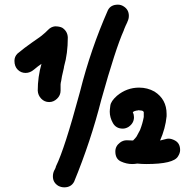

<svg xmlns="http://www.w3.org/2000/svg" viewBox="-20 -756 840 824"><path d="M513 -631 511 -625Q476 -547 415 -329Q369 -148 298 24Q285 48 256 48Q243 48 231 42Q207 28 207 1Q207 -13 213 -25Q214 -26 214 -27Q214 -28 215 -28L221 -42L218 -37L221 -44Q257 -117 321 -354Q322 -360 324 -365Q369 -544 443 -712Q455 -736 486 -736Q499 -736 510 -729Q533 -715 533 -688Q533 -675 527 -663Q527 -661 526 -660Q519 -646 513 -631ZM191 -318Q171 -318 157 -332.5Q143 -347 142 -367Q142 -426 158 -482Q143 -472 126 -457.5Q109 -443 90 -443Q70 -443 56 -457Q42 -471 42 -495Q42 -513 55 -526Q85 -551 118 -574L151 -597L157 -602H158L160 -604Q175 -616 187 -628.5Q199 -641 216 -643Q235 -643 247 -637Q270 -622 271 -595Q271 -526 255 -471L254 -464Q243 -418 243 -411Q242 -409 242 -406L241 -402L240 -394V-367Q240 -347 225 -332.5Q210 -318 191 -318ZM608 -52Q589 -52 569 -54Q558 -52 547 -52Q523 -52 499 -63Q475 -74 475 -106Q475 -129 495 -144Q508 -154 524 -154Q538 -154 551 -153Q562 -164 566 -170L581 -198Q592 -226 597 -254V-276H596L595 -278Q593 -280 591 -280V-281L574 -283L571 -282Q566 -282 557 -279L550 -275Q555 -264 555 -253Q555 -227 531 -211Q519 -204 507 -204Q478 -204 464.5 -228Q451 -252 451 -277Q451 -284 453.5 -303Q456 -322 482 -345Q524 -380 577 -380Q613 -380 643 -363Q695 -330 695 -267V-257Q690 -205 667 -153L691 -159Q697 -161 704 -161Q716 -161 731 -153Q753 -141 753 -112Q753 -99 744 -85Q725 -52 608 -52Z"/></svg>

Font: Bad Comic
Style: Regular
Weight: 400
Designer: GGBotNet
Foundry: f0n7
Version: 0.9